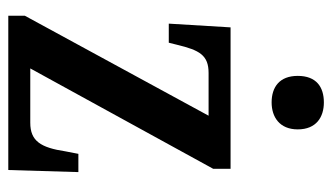

<svg xmlns="http://www.w3.org/2000/svg" viewBox="-189 -612 801 463"><g transform="rotate(90 211.5 -380.5)"><path d="M227 -635C262 -635 292 -654 292 -698C292 -743 262 -761 227 -761C190 -761 163 -743 163 -698C163 -654 190 -635 227 -635ZM18 0H390L395 -169H351L345 -138C336 -78 320 -53 276 -53H145L387 -494V-536H46L37 -387H83L88 -407C101 -461 113 -483 156 -483H259L18 -40Z"/></g></svg>

Font: Noto Serif Armenian ExtraCondensed SemiBold
Style: Regular
Weight: 600
Width: 2
Designer: Monotype Design Team
Foundry: Monotype Imaging Inc.
Version: Version 2.008